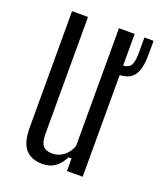

<svg xmlns="http://www.w3.org/2000/svg" viewBox="-117 -675 633 758"><g transform="rotate(20 199.0 -296.5)"><path d="M152 7Q104 7 79.5 -20.5Q55 -48 55 -112V-600H122V-107Q122 -74 134 -59.5Q146 -45 173 -45Q199 -45 220.5 -61Q242 -77 252 -106V-600H318V0H252V-53H239Q210 7 152 7ZM310 -427Q300 -427 291 -429V-467Q301 -465 310 -466Q337 -467 347.5 -479.5Q358 -492 359 -529Q359 -538 359 -561.5Q359 -585 359 -600H397Q398 -587 397.5 -563.5Q397 -540 397 -528Q395 -474 375 -450.5Q355 -427 310 -427Z"/></g></svg>

Font: Big Shoulders Display
Style: Regular
Weight: 400
Designer: Patric King
Foundry: XO Type Co
Version: Version 1.000; ttfautohint (v1.8.2)